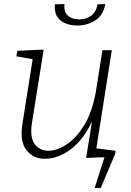

<svg xmlns="http://www.w3.org/2000/svg" viewBox="-20 -771 641 941"><path d="M204 7Q145 9 110.5 -34Q76 -77 90 -164L140 -481L60 -495L65 -522L194 -528L137 -171Q125 -98 150 -65Q175 -32 217 -32Q259 -32 307 -63.5Q355 -95 394.5 -160.5Q434 -226 451 -329L482 -525H528L452 -43L532 -29L528 -2L402 3L431 -176Q401 -111 362 -71Q323 -31 282 -12Q241 7 204 7ZM359 -646Q309 -646 277 -670.5Q245 -695 249 -750L296 -751Q292 -712 313 -694Q334 -676 368 -676Q401 -676 426 -693.5Q451 -711 458 -750L496 -751Q486 -696 447 -671Q408 -646 359 -646ZM426 -47 547 -32 544 -16 474 150H444L492 0H413Z"/></svg>

Font: Bitter Light
Style: Italic
Weight: 300
Italic angle: -9°
Designer: Sol Matas, and Bitter project Authors
Foundry: Sol Matas
Version: Version 2.001